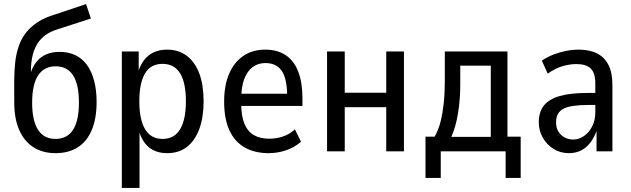

<svg xmlns="http://www.w3.org/2000/svg" viewBox="-20 -744 3103 944"><path d="M253 9Q190 9 144.5 -20Q99 -49 74.5 -105Q50 -161 50 -240V-348Q50 -397 55 -439.5Q60 -482 72.5 -518Q85 -554 107.5 -583Q130 -612 165 -635Q200 -658 251 -673L403 -724L427 -653L257 -598Q193 -577 162.5 -527Q132 -477 132 -393V-377H128Q139 -414 158.5 -439Q178 -464 207 -476.5Q236 -489 273 -489Q316 -489 350 -473Q384 -457 407 -425.5Q430 -394 442.5 -348Q455 -302 455 -243Q455 -162 431.5 -105.5Q408 -49 363 -20Q318 9 253 9ZM253 -61Q310 -61 339 -105.5Q368 -150 368 -240Q368 -330 339 -374Q310 -418 253 -418Q197 -418 167.5 -373.5Q138 -329 138 -239Q138 -151 167 -106Q196 -61 253 -61Z M579 180V-491H662V-385H658Q674 -442 710.5 -471Q747 -500 802 -500Q858 -500 898.5 -469.5Q939 -439 960 -382.5Q981 -326 981 -246Q981 -167 960 -110Q939 -53 899.5 -22Q860 9 802 9Q747 9 712 -20Q677 -49 662 -105H666V180ZM779 -61Q837 -61 865.5 -108.5Q894 -156 894 -246Q894 -337 865.5 -383.5Q837 -430 779 -430Q721 -430 693 -383Q665 -336 665 -246Q665 -156 693.5 -108.5Q722 -61 779 -61Z M1301 9Q1233 9 1184 -18.5Q1135 -46 1108.5 -102Q1082 -158 1082 -245Q1082 -323 1106 -380Q1130 -437 1175.5 -468.5Q1221 -500 1284 -500Q1344 -500 1385 -472.5Q1426 -445 1446.5 -391.5Q1467 -338 1467 -260V-223H1150V-283H1406L1392 -266Q1392 -358 1365 -396Q1338 -434 1285 -434Q1249 -434 1222.5 -414.5Q1196 -395 1181 -356Q1166 -317 1166 -255V-234Q1166 -173 1182 -135Q1198 -97 1228.5 -79.5Q1259 -62 1304 -62Q1337 -62 1370 -72.5Q1403 -83 1430 -108L1460 -47Q1426 -18 1385 -4.5Q1344 9 1301 9Z M1588 0V-491H1675V-288H1879V-491H1966V0H1879V-217H1675V0Z M2072 131V-72H2117Q2136 -106 2146 -145.5Q2156 -185 2161.5 -234.5Q2167 -284 2167 -346V-491H2475V-72H2540V131H2466V0H2147V131ZM2199 -71H2393V-421H2243V-332Q2243 -255 2232 -187.5Q2221 -120 2199 -71Z M2777 9Q2735 9 2701.5 -12Q2668 -33 2648.5 -67.5Q2629 -102 2629 -142Q2629 -194 2654.5 -225.5Q2680 -257 2732.5 -272Q2785 -287 2866 -287H2919V-228H2876Q2831 -228 2800 -223.5Q2769 -219 2750.5 -209.5Q2732 -200 2723 -183.5Q2714 -167 2714 -143Q2714 -104 2738.5 -81Q2763 -58 2799 -58Q2826 -58 2851 -75Q2876 -92 2891.5 -122.5Q2907 -153 2907 -192V-334Q2907 -385 2884.5 -407Q2862 -429 2814 -429Q2781 -429 2745.5 -418.5Q2710 -408 2673 -382L2644 -446Q2671 -464 2700.5 -475.5Q2730 -487 2762 -493.5Q2794 -500 2825 -500Q2879 -500 2916 -481Q2953 -462 2972 -424Q2991 -386 2991 -327V0H2913V-106H2915Q2904 -72 2884.5 -45.5Q2865 -19 2838.5 -5Q2812 9 2777 9Z"/></svg>

Font: Nunito Sans 10pt Condensed Medium
Style: Regular
Weight: 500
Width: 3
Designer: Vernon Adams
Foundry: Vernon Adams
Version: Version 3.101;gftools[0.9.27]